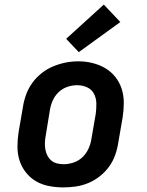

<svg xmlns="http://www.w3.org/2000/svg" viewBox="-20 -808 640 836"><path d="M255 8Q224 8 193 2Q162 -4 136.5 -19Q111 -34 92.5 -57.5Q74 -81 65 -109.5Q56 -138 56 -169.5Q56 -201 61 -233L80 -343Q84 -370 94 -397Q104 -424 121 -447.5Q138 -471 161.5 -489.5Q185 -508 211.5 -519Q238 -530 265.5 -535.5Q293 -541 321 -541Q353 -541 383 -533.5Q413 -526 438.5 -511Q464 -496 482.5 -472.5Q501 -449 510 -420.5Q519 -392 519 -360.5Q519 -329 514 -297L495 -187Q491 -160 481.5 -133Q472 -106 455 -82.5Q438 -59 414.5 -40.5Q391 -22 364.5 -11Q338 0 310 4Q282 8 255 8ZM257 -93Q279 -93 301 -100.5Q323 -108 339.5 -124Q356 -140 365.5 -161Q375 -182 378 -203L397 -313Q400 -336 399.5 -358.5Q399 -381 389 -400Q379 -419 359 -428Q339 -437 316 -437Q294 -437 272.5 -429.5Q251 -422 234.5 -406Q218 -390 209 -369Q200 -348 197 -327L179 -217Q176 -202 175.5 -187Q175 -172 177.5 -157.5Q180 -143 186.5 -130.5Q193 -118 203.5 -109Q214 -100 228 -96.5Q242 -93 257 -93ZM323 -581 268 -639 432 -788 504 -712Z"/></svg>

Font: Iosevka Slab Extended Oblique
Style: Bold
Weight: 700
Width: 7
Italic angle: -9°
Monospace: yes
Designer: Belleve Invis
Foundry: Belleve Invis
Version: Version 11.1.1; ttfautohint (v1.8.3)